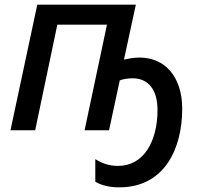

<svg xmlns="http://www.w3.org/2000/svg" viewBox="-20 -559 874 824"><path d="M492 245C688 245 762 76 762 -92C762 -232 686 -312 579 -312C553 -312 530 -307 512 -303L563 -539H140L25 0H131L226 -453H439L343 0H448L494 -214C509 -220 530 -223 549 -223C619 -223 656 -171 656 -87C656 47 597 153 487 153C448 153 418 142 389 124V221C417 237 450 245 492 245Z"/></svg>

Font: Noto Sans Medium
Style: Italic
Weight: 500
Italic angle: -12°
Designer: Monotype Design Team
Foundry: Monotype Imaging Inc.
Version: Version 2.013